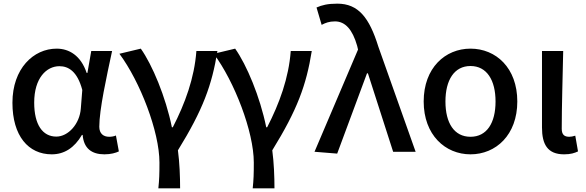

<svg xmlns="http://www.w3.org/2000/svg" viewBox="-20 -830 3205 1050"><path d="M263 14C332 14 387 -22 428 -92H432C438 -18 482 14 551 14C587 14 613 6 630 -2L614 -89C603 -84 589 -82 577 -82C546 -82 523 -99 523 -137C523 -231 563 -411 593 -551H479L458 -431H454C422 -527 357 -564 290 -564C163 -564 48 -455 48 -268C48 -87 135 14 263 14ZM288 -83C213 -83 167 -148 167 -269C167 -403 234 -468 305 -468C354 -468 403 -440 430 -338L422 -237C416 -152 353 -83 288 -83Z M846 200H965C965 137 962 59 953 -8C1090 -230 1139 -364 1169 -551H1054C1043 -403 992 -264 925 -134H920C886 -301 813 -475 750 -564L633 -536C746 -384 852 -110 852 59C852 124 851 151 846 200Z M1362 200H1481C1481 137 1478 59 1469 -8C1606 -230 1655 -364 1685 -551H1570C1559 -403 1508 -264 1441 -134H1436C1402 -301 1329 -475 1266 -564L1149 -536C1262 -384 1368 -110 1368 59C1368 124 1367 151 1362 200Z M1824 10 1987 -429H1992L2130 0H2253L2049 -575C2000 -733 1940 -810 1825 -810C1771 -810 1741 -802 1711 -789L1739 -694C1760 -705 1780 -713 1812 -713C1869 -713 1908 -667 1933 -580L1938 -559L1700 0Z M2553 14C2692 14 2809 -92 2809 -275C2809 -459 2692 -564 2553 -564C2415 -564 2297 -459 2297 -275C2297 -92 2415 14 2553 14ZM2553 -82C2464 -82 2416 -157 2416 -275C2416 -392 2464 -469 2553 -469C2642 -469 2690 -392 2690 -275C2690 -157 2642 -82 2553 -82Z M3065 14C3101 14 3122 7 3141 -2L3126 -88C3114 -84 3102 -82 3093 -82C3067 -82 3052 -93 3052 -126C3052 -246 3057 -408 3060 -551H2944V-133C2944 -41 2974 14 3065 14Z"/></svg>

Font: Noto Sans JP Medium
Style: Regular
Weight: 500
Designer: Ryoko NISHIZUKA 西塚涼子 (kana, bopomofo & ideographs); Paul D. Hunt (Latin, Greek & Cyrillic); Sandoll Communications 산돌커뮤니
Foundry: Adobe
Version: Version 2.004;hotconv 1.0.118;makeotfexe 2.5.65603